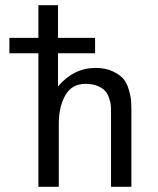

<svg xmlns="http://www.w3.org/2000/svg" viewBox="-20 -715 604 735"><path d="M16 -511V-570H127V-695H202V-570H344V-511H202V-384Q262 -455 346 -455Q384 -455 411.5 -442Q439 -429 452.5 -413Q466 -397 473.5 -370.5Q481 -344 482 -328Q483 -312 483 -288V0H405V-281Q405 -298 404.5 -308.5Q404 -319 398.5 -337Q393 -355 383.5 -366Q374 -377 354.5 -385.5Q335 -394 307 -394Q255 -394 230 -350Q205 -306 205 -240V0H127V-511Z"/></svg>

Font: CMU Sans Serif
Style: Medium
Weight: 500
Version: Version 0.7.0